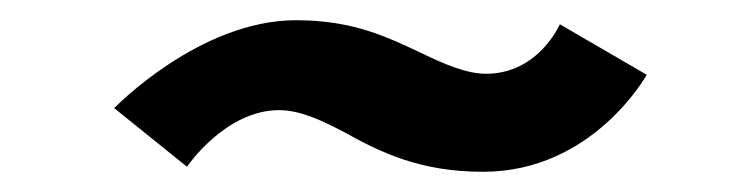

<svg xmlns="http://www.w3.org/2000/svg" viewBox="-20 -445 734 190"><path d="M534 -421C534 -421 513 -372 461 -372C441 -372 419 -382 398 -392C364 -408 330 -425 273 -425C177 -425 93 -338 93 -338L165 -280C165 -280 203 -336 256 -336C278 -336 300 -325 321 -314C357 -294 396 -275 458 -275C567 -275 620 -371 620 -371Z"/></svg>

Font: Hussar Milosc
Style: Bold
Weight: 700
Foundry: Cannot Into Space Fonts
Version: Version 1.02